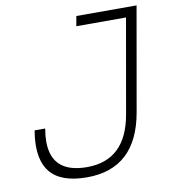

<svg xmlns="http://www.w3.org/2000/svg" viewBox="-80 -762 746 840"><g transform="rotate(-10 293.0 -341.5)"><path d="M239.7 9.8Q122.1 9.8 75.2 -50.3Q42.5 -92.3 42.5 -164.1Q42.5 -195.3 48.8 -232.4H95.7Q90.3 -201.2 90.3 -174.8Q90.3 -34.2 247.6 -34.2Q420.9 -34.2 455.1 -232.4L528.3 -649.4H307.6L315.4 -693.4H583L502 -232.4Q459.5 9.8 239.7 9.8Z"/></g></svg>

Font: CaskaydiaCove NF ExtraLight
Style: Italic
Weight: 200
Italic angle: -10°
Designer: Aaron Bell
Foundry: Saja Typeworks
Version: Version 2111.001; VTT 6.35;Nerd Fonts 3.2.1